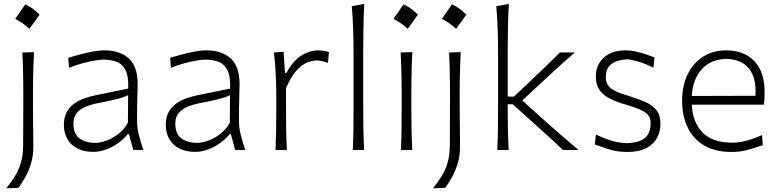

<svg xmlns="http://www.w3.org/2000/svg" viewBox="-20 -782 4059 1001"><path d="M111.4 -759.1Q97.9 -739.2 85.3 -720.9Q72.7 -702.7 59.3 -683.9Q78.6 -673.7 97.7 -660.5Q116.7 -647.4 133.4 -631.8Q147.4 -650.6 160.5 -669.1Q173.7 -687.6 186.6 -705.9Q164.5 -727.4 146 -740Q127.5 -752.6 111.4 -759.1ZM12.7 199.7 76.7 197.3Q92.8 174.8 110.6 143.8Q128.4 112.8 141.1 72.5Q153.8 32.2 153.8 -18.1Q153.8 -49.8 153.3 -84.2Q152.8 -118.7 152.3 -165Q151.9 -211.4 151.9 -277.3Q151.9 -320.8 152.3 -359.4Q152.8 -397.9 154.1 -434.8Q155.3 -471.7 157.2 -510.3L96.7 -508.3Q98.6 -470.2 99.6 -433.6Q100.6 -397 101.1 -358.9Q101.6 -320.8 101.6 -277.3L100.6 -27.8Q100.6 25.9 89.4 64.9Q78.1 104 58.3 135.7Q38.6 167.5 12.7 199.7Z M477.1 -37.1Q427.2 -37.1 395 -60.1Q362.8 -83 362.8 -137.7Q362.8 -172.4 381.1 -193.6Q399.4 -214.8 429.4 -226.8Q459.5 -238.8 494.6 -245.1Q548.3 -255.4 578.1 -262.7Q607.9 -270 623.3 -275.6Q638.7 -281.2 647.9 -285.6L647 -142.6Q627.4 -106.9 596.9 -83.5Q566.4 -60.1 534.2 -48.6Q502 -37.1 477.1 -37.1ZM466.3 9.8Q497.1 9.8 530.3 -1.7Q563.5 -13.2 593.5 -34.2Q623.5 -55.2 645.5 -82.5H652.3L674.8 0H727.1Q713.4 -42 704.1 -78.1Q694.8 -114.3 694.8 -146V-216.8Q694.8 -251.5 696.3 -286.1Q697.8 -320.8 697.8 -343.3Q697.8 -436 651.1 -477.8Q604.5 -519.5 525.4 -519.5Q495.6 -519.5 460.4 -512.7Q425.3 -505.9 392.3 -496.8Q359.4 -487.8 335.9 -481L339.8 -428.7Q377.9 -443.8 413.6 -453.1Q449.2 -462.4 476.8 -466.8Q504.4 -471.2 519 -471.2Q556.2 -471.2 586.4 -460.4Q616.7 -449.7 633.8 -417.5Q650.9 -385.3 648.4 -320.3L475.1 -284.7Q449.2 -279.3 420.9 -269.5Q392.6 -259.8 368.2 -242.7Q343.8 -225.6 328.4 -198.2Q313 -170.9 313 -130.4Q313 -89.4 331.1 -57.6Q349.1 -25.9 383.3 -8.1Q417.5 9.8 466.3 9.8Z M1008.3 -37.1Q958.5 -37.1 926.3 -60.1Q894 -83 894 -137.7Q894 -172.4 912.4 -193.6Q930.7 -214.8 960.7 -226.8Q990.7 -238.8 1025.9 -245.1Q1079.6 -255.4 1109.4 -262.7Q1139.2 -270 1154.5 -275.6Q1169.9 -281.2 1179.2 -285.6L1178.2 -142.6Q1158.7 -106.9 1128.2 -83.5Q1097.7 -60.1 1065.4 -48.6Q1033.2 -37.1 1008.3 -37.1ZM997.6 9.8Q1028.3 9.8 1061.5 -1.7Q1094.7 -13.2 1124.8 -34.2Q1154.8 -55.2 1176.8 -82.5H1183.6L1206.1 0H1258.3Q1244.6 -42 1235.4 -78.1Q1226.1 -114.3 1226.1 -146V-216.8Q1226.1 -251.5 1227.5 -286.1Q1229 -320.8 1229 -343.3Q1229 -436 1182.4 -477.8Q1135.7 -519.5 1056.6 -519.5Q1026.9 -519.5 991.7 -512.7Q956.5 -505.9 923.6 -496.8Q890.6 -487.8 867.2 -481L871.1 -428.7Q909.2 -443.8 944.8 -453.1Q980.5 -462.4 1008.1 -466.8Q1035.6 -471.2 1050.3 -471.2Q1087.4 -471.2 1117.7 -460.4Q1147.9 -449.7 1165 -417.5Q1182.1 -385.3 1179.7 -320.3L1006.3 -284.7Q980.5 -279.3 952.1 -269.5Q923.8 -259.8 899.4 -242.7Q875 -225.6 859.6 -198.2Q844.2 -170.9 844.2 -130.4Q844.2 -89.4 862.3 -57.6Q880.4 -25.9 914.6 -8.1Q948.7 9.8 997.6 9.8Z M1416.5 0H1475.6Q1472.7 -57.1 1471.9 -109.9Q1471.2 -162.6 1471.2 -224.6V-322.8Q1499.5 -387.7 1529.3 -418.2Q1559.1 -448.7 1585.7 -457.8Q1612.3 -466.8 1630.9 -466.8Q1644 -466.8 1659.7 -463.1Q1675.3 -459.5 1689.9 -454.1L1694.8 -510.7Q1681.6 -514.6 1667.5 -517.1Q1653.3 -519.5 1637.7 -519.5Q1615.7 -519.5 1587.2 -510.3Q1558.6 -501 1528.8 -475.6Q1499 -450.2 1472.7 -401.4H1465.8L1458.5 -512.2L1408.2 -508.3Q1415 -450.7 1417.7 -391.6Q1420.4 -332.5 1420.4 -277.3V-226.1Q1420.4 -163.1 1419.7 -110.1Q1418.9 -57.1 1416.5 0Z M1819.3 0H1878.4Q1875.5 -57.1 1874.5 -110.1Q1873.5 -163.1 1873.5 -226.1V-507.8Q1873.5 -574.2 1874.8 -636.5Q1876 -698.7 1878.9 -761.7L1814 -749.5Q1818.8 -693.4 1821 -633.3Q1823.2 -573.2 1823.2 -507.8V-226.1Q1823.2 -163.1 1822.5 -110.1Q1821.8 -57.1 1819.3 0Z M2083.5 -759.1Q2070.1 -739.2 2057.5 -720.9Q2044.9 -702.7 2031.4 -683.9Q2050.8 -673.7 2069.8 -660.5Q2088.9 -647.4 2105.6 -631.8Q2119.5 -650.6 2132.7 -669.1Q2145.8 -687.6 2158.7 -705.9Q2136.7 -727.4 2118.2 -740Q2099.7 -752.6 2083.5 -759.1ZM2070.3 0H2129.4Q2126.5 -57.1 2125.5 -110.1Q2124.5 -163.1 2124.5 -226.1V-277.3Q2124.5 -320.8 2125 -359.4Q2125.5 -397.9 2126.5 -434.8Q2127.4 -471.7 2129.4 -510.3L2068.8 -508.3Q2070.8 -470.2 2072 -433.6Q2073.2 -397 2073.7 -358.9Q2074.2 -320.8 2074.2 -277.3V-226.1Q2074.2 -163.1 2073.5 -110.1Q2072.8 -57.1 2070.3 0Z M2336 -759.1Q2322.6 -739.2 2309.9 -720.9Q2297.3 -702.7 2283.9 -683.9Q2303.2 -673.7 2322.3 -660.5Q2341.4 -647.4 2358 -631.8Q2372 -650.6 2385.1 -669.1Q2398.3 -687.6 2411.2 -705.9Q2389.2 -727.4 2370.6 -740Q2352.1 -752.6 2336 -759.1ZM2237.3 199.7 2301.3 197.3Q2317.4 174.8 2335.2 143.8Q2353 112.8 2365.7 72.5Q2378.4 32.2 2378.4 -18.1Q2378.4 -49.8 2377.9 -84.2Q2377.4 -118.7 2377 -165Q2376.5 -211.4 2376.5 -277.3Q2376.5 -320.8 2377 -359.4Q2377.4 -397.9 2378.7 -434.8Q2379.9 -471.7 2381.8 -510.3L2321.3 -508.3Q2323.2 -470.2 2324.2 -433.6Q2325.2 -397 2325.7 -358.9Q2326.2 -320.8 2326.2 -277.3L2325.2 -27.8Q2325.2 25.9 2314 64.9Q2302.7 104 2283 135.7Q2263.2 167.5 2237.3 199.7Z M2572.8 0H2631.8Q2628.9 -56.6 2627.9 -108.6Q2627 -160.6 2627 -221.2V-238.3H2653.3L2755.9 -146Q2796.4 -109.4 2836.7 -73Q2877 -36.6 2915 0H2996.1Q2944.3 -43.5 2893.6 -87.9Q2842.8 -132.3 2793.5 -176.3L2703.1 -258.3L2782.2 -332Q2828.6 -375.5 2877 -419.7Q2925.3 -463.9 2976.6 -508.3H2898.9Q2862.3 -471.2 2823.2 -433.8Q2784.2 -396.5 2745.1 -359.4L2659.7 -278.3H2627V-507.8Q2627 -574.2 2628.2 -636.5Q2629.4 -698.7 2632.8 -761.7L2567.4 -749.5Q2572.3 -693.4 2574.5 -633.3Q2576.7 -573.2 2576.7 -507.8V-226.1Q2576.7 -163.1 2575.9 -110.1Q2575.2 -57.1 2572.8 0Z M3251 10.3Q3311.5 10.3 3349.6 -9.8Q3387.7 -29.8 3405.5 -63.2Q3423.3 -96.7 3423.3 -135.7Q3423.3 -181.2 3402.8 -207.3Q3382.3 -233.4 3345.7 -249.8Q3309.1 -266.1 3260.3 -281.2Q3194.3 -299.8 3166.5 -320.1Q3138.7 -340.3 3138.7 -379.9Q3138.7 -419.4 3157.2 -438.7Q3175.8 -458 3201.4 -464.8Q3227.1 -471.7 3248 -472.7Q3266.6 -472.7 3303.7 -462.2Q3340.8 -451.7 3386.7 -429.2L3392.1 -482.9Q3373.5 -490.2 3347.9 -498.8Q3322.3 -507.3 3294.9 -513.4Q3267.6 -519.5 3242.7 -519.5Q3169.4 -519.5 3127.9 -481.4Q3086.4 -443.4 3086.4 -382.8Q3086.4 -339.8 3105.7 -312.7Q3125 -285.6 3157 -269.3Q3189 -252.9 3227.1 -241.2Q3281.7 -225.6 3313.2 -212.4Q3344.7 -199.2 3358.4 -182.9Q3372.1 -166.5 3372.1 -140.1Q3372.1 -99.1 3355.2 -76.7Q3338.4 -54.2 3310.5 -45.4Q3282.7 -36.6 3249.5 -35.6Q3225.1 -35.6 3198.5 -41Q3171.9 -46.4 3143.8 -56.6Q3115.7 -66.9 3086.9 -80.6L3081.1 -29.3Q3111.3 -17.1 3155 -3.4Q3198.7 10.3 3251 10.3Z M3794.9 10.3Q3842.3 10.3 3884.5 -2.4Q3926.8 -15.1 3956.5 -24.9L3953.1 -78.1Q3925.8 -65.4 3898.4 -56.4Q3871.1 -47.4 3845.7 -42.7Q3820.3 -38.1 3798.3 -38.1Q3693.8 -38.1 3642.3 -91.6Q3590.8 -145 3586.9 -236.3H3962.4Q3964.8 -252 3965.6 -268.3Q3966.3 -284.7 3966.3 -304.2Q3966.3 -407.2 3912.6 -463.4Q3858.9 -519.5 3766.1 -519.5Q3696.3 -519.5 3644.5 -485.8Q3592.8 -452.1 3564.5 -393.1Q3536.1 -334 3536.1 -257.8Q3536.1 -180.2 3564.2 -119.6Q3592.3 -59.1 3649.9 -24.4Q3707.5 10.3 3794.9 10.3ZM3918.5 -282.7 3586.9 -281.7Q3590.8 -366.7 3637.7 -419.9Q3684.6 -473.1 3767.1 -475.1Q3846.2 -472.7 3885.3 -424.1Q3924.3 -375.5 3918.5 -282.7Z"/></svg>

Font: Pinar-VF
Style: Regular
Weight: 300
Designer: Amin Abedi
Version: Version 3.0